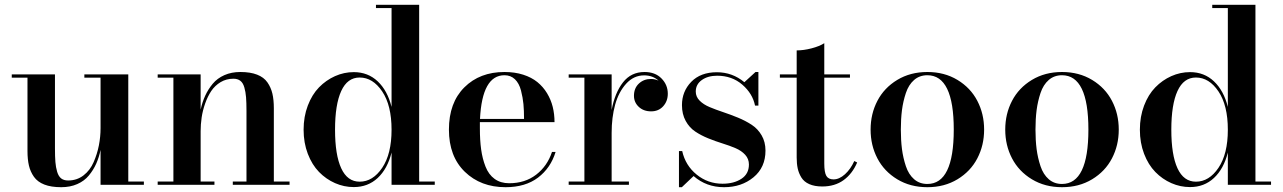

<svg xmlns="http://www.w3.org/2000/svg" viewBox="-20 -770 5345 800"><path d="M209 -460V-152Q209 -117 210.8 -95Q212.5 -73 218.2 -54Q224 -35 235 -26.5Q246 -18 264 -18Q300.5 -18 328 -39.2Q355.5 -60.5 370.2 -94.5Q385 -128.5 392 -164.2Q399 -200 399 -236.5V-446.5H331.5V-460H514.5V-13.5H579.5V0H399V-145.5Q392.5 -114 380.8 -87.8Q369 -61.5 350.2 -38.8Q331.5 -16 302 -3Q272.5 10 235 10Q193 10 164.8 -1Q136.5 -12 121.5 -33.2Q106.5 -54.5 100.5 -80.2Q94.5 -106 94.5 -141V-446.5H29V-460Z M637 -13.5H702.5V-446.5H637V-460H816V-313.5Q823 -345 835 -371.2Q847 -397.5 866.2 -420.8Q885.5 -444 915 -457Q944.5 -470 981.5 -470Q1023 -470 1051.2 -459Q1079.5 -448 1094.2 -426.8Q1109 -405.5 1115 -379.8Q1121 -354 1121 -319V-13.5H1186.5V0H950V-13.5H1007V-308Q1007 -343 1005.2 -365Q1003.5 -387 998 -406Q992.5 -425 981.2 -433.5Q970 -442 952.5 -442Q923 -442 899.2 -427.8Q875.5 -413.5 860.2 -390.8Q845 -368 834.8 -338.8Q824.5 -309.5 820.2 -280.5Q816 -251.5 816 -223.5V-13.5H873.5V0H637Z M1791.5 -13.5V0H1611.5V-134.5Q1594.5 -66.5 1553.8 -28.5Q1513 9.5 1454 9.5Q1413.5 9.5 1376 -7Q1338.5 -23.5 1309.2 -53.5Q1280 -83.5 1262.5 -129.2Q1245 -175 1245 -229.5Q1245 -284 1262.5 -330Q1280 -376 1309.2 -406Q1338.5 -436 1376 -452.8Q1413.5 -469.5 1454 -469.5Q1513 -469.5 1553.8 -431Q1594.5 -392.5 1611.5 -324.5V-736.5H1546.5V-750H1726.5V-13.5ZM1611.5 -229.5Q1611.5 -331 1572.5 -389Q1533.5 -447 1478.5 -447Q1427.5 -447 1401.8 -390.8Q1376 -334.5 1376 -229.5Q1376 -124.5 1401.8 -68.8Q1427.5 -13 1478.5 -13Q1533.5 -13 1572.5 -70.8Q1611.5 -128.5 1611.5 -229.5Z M2295 -137Q2274.5 -70 2221.8 -30Q2169 10 2086.5 10Q1983 10 1916.8 -54.2Q1850.5 -118.5 1850.5 -230Q1850.5 -342 1914.8 -406Q1979 -470 2082 -470Q2125 -470 2160 -458.8Q2195 -447.5 2219 -428Q2243 -408.5 2259.2 -381.8Q2275.5 -355 2283 -324.8Q2290.5 -294.5 2290.5 -261H1979.5V-235Q1979.5 -185.5 1984.8 -147.2Q1990 -109 2003 -75.8Q2016 -42.5 2041 -24.5Q2066 -6.5 2101.5 -6.5Q2167.5 -6.5 2214 -42.2Q2260.5 -78 2280 -137ZM2082 -456.5Q1989 -456.5 1980 -274.5H2163.5Q2163.5 -309.5 2161 -336.2Q2158.5 -363 2150.8 -393Q2143 -423 2125.5 -439.8Q2108 -456.5 2082 -456.5Z M2349.5 -13.5H2415V-446.5H2349.5V-460H2528.5V-312Q2542 -383.5 2575.8 -426.8Q2609.5 -470 2665.5 -470Q2710 -470 2736.2 -443.2Q2762.5 -416.5 2762.5 -379.5Q2762.5 -348.5 2743.2 -327.2Q2724 -306 2693 -306Q2661.5 -306 2641.5 -324.8Q2621.5 -343.5 2621.5 -371Q2621.5 -402.5 2642 -421.8Q2662.5 -441 2692.5 -441Q2709 -441 2724 -434Q2699.5 -456 2664 -456Q2620.5 -456 2589 -421.2Q2557.5 -386.5 2543 -333.5Q2528.5 -280.5 2528.5 -216.5V-13.5H2600.5V0H2349.5Z M2821 10H2809V-140.5H2822.5Q2836 -80.5 2882.8 -42.5Q2929.5 -4.5 2990.5 -4.5Q3038 -4.5 3069.2 -25Q3100.5 -45.5 3100.5 -84.5Q3100.5 -108 3085 -125Q3069.5 -142 3045 -152.5Q3020.5 -163 2990.8 -172.2Q2961 -181.5 2931.2 -193.5Q2901.5 -205.5 2877 -221.8Q2852.5 -238 2837 -266.2Q2821.5 -294.5 2821.5 -332Q2821.5 -389 2860.2 -429Q2899 -469 2967 -469Q3031.5 -469 3081.5 -427.5L3128 -470H3140V-330H3126Q3116 -380 3073 -417.2Q3030 -454.5 2968 -454.5Q2929.5 -454.5 2904.2 -436.5Q2879 -418.5 2879 -388.5Q2879 -367 2895 -350.8Q2911 -334.5 2936.8 -323.8Q2962.5 -313 2993.2 -302.8Q3024 -292.5 3055 -279.8Q3086 -267 3111.8 -250.2Q3137.5 -233.5 3153.5 -206Q3169.5 -178.5 3169.5 -142.5Q3169.5 -72.5 3119.5 -31.2Q3069.5 10 2997 10Q2923 10 2870 -36.5Z M3551.5 -93Q3531.5 -46 3495 -19.5Q3458.5 7 3406 7Q3374 7 3352 -2.8Q3330 -12.5 3319 -30.5Q3308 -48.5 3303.8 -68.2Q3299.5 -88 3299.5 -113.5V-446.5H3229.5V-460H3299.5V-560Q3328.5 -560 3361.2 -568.5Q3394 -577 3414.5 -590V-460H3521.5V-446.5H3414.5V-88.5Q3414.5 -51.5 3423.2 -37Q3432 -22.5 3453 -22.5Q3477 -22.5 3500.8 -44Q3524.5 -65.5 3539.5 -99Z M3635.8 -110.2Q3607.5 -164.5 3607.5 -230Q3607.5 -295.5 3635.8 -349.8Q3664 -404 3718.5 -437Q3773 -470 3844 -470Q3915 -470 3969.5 -437Q4024 -404 4052.2 -349.8Q4080.5 -295.5 4080.5 -230Q4080.5 -164.5 4052.2 -110.2Q4024 -56 3969.5 -23Q3915 10 3844 10Q3773 10 3718.5 -23Q3664 -56 3635.8 -110.2ZM3844 -3.5Q3954 -3.5 3954 -230Q3954 -456.5 3844 -456.5Q3811.5 -456.5 3788.8 -436.8Q3766 -417 3754.5 -382.5Q3743 -348 3738.2 -311.2Q3733.5 -274.5 3733.5 -230Q3733.5 -185.5 3738.2 -148.8Q3743 -112 3754.5 -77.5Q3766 -43 3788.8 -23.2Q3811.5 -3.5 3844 -3.5Z M4196.8 -110.2Q4168.5 -164.5 4168.5 -230Q4168.5 -295.5 4196.8 -349.8Q4225 -404 4279.5 -437Q4334 -470 4405 -470Q4476 -470 4530.5 -437Q4585 -404 4613.2 -349.8Q4641.5 -295.5 4641.5 -230Q4641.5 -164.5 4613.2 -110.2Q4585 -56 4530.5 -23Q4476 10 4405 10Q4334 10 4279.5 -23Q4225 -56 4196.8 -110.2ZM4405 -3.5Q4515 -3.5 4515 -230Q4515 -456.5 4405 -456.5Q4372.5 -456.5 4349.8 -436.8Q4327 -417 4315.5 -382.5Q4304 -348 4299.2 -311.2Q4294.5 -274.5 4294.5 -230Q4294.5 -185.5 4299.2 -148.8Q4304 -112 4315.5 -77.5Q4327 -43 4349.8 -23.2Q4372.5 -3.5 4405 -3.5Z M5276 -13.5V0H5096V-134.5Q5079 -66.5 5038.2 -28.5Q4997.5 9.5 4938.5 9.5Q4898 9.5 4860.5 -7Q4823 -23.5 4793.8 -53.5Q4764.5 -83.5 4747 -129.2Q4729.5 -175 4729.5 -229.5Q4729.5 -284 4747 -330Q4764.5 -376 4793.8 -406Q4823 -436 4860.5 -452.8Q4898 -469.5 4938.5 -469.5Q4997.5 -469.5 5038.2 -431Q5079 -392.5 5096 -324.5V-736.5H5031V-750H5211V-13.5ZM5096 -229.5Q5096 -331 5057 -389Q5018 -447 4963 -447Q4912 -447 4886.2 -390.8Q4860.5 -334.5 4860.5 -229.5Q4860.5 -124.5 4886.2 -68.8Q4912 -13 4963 -13Q5018 -13 5057 -70.8Q5096 -128.5 5096 -229.5Z"/></svg>

Font: Bodoni* 16pt Medium
Style: Regular
Weight: 500
Version: Version 2.3